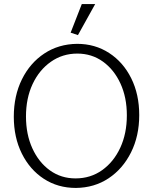

<svg xmlns="http://www.w3.org/2000/svg" viewBox="-20 -912 753 946"><path d="M354 14Q265 14 196 -31Q127 -76 87.5 -155.5Q48 -235 48 -337Q48 -440 88 -521Q128 -602 198.5 -648.5Q269 -695 360 -696Q448 -696 517.5 -651Q587 -606 626.5 -526.5Q666 -447 666 -345Q666 -242 625.5 -161Q585 -80 515 -33.5Q445 13 354 14ZM352 -33Q426 -33 483 -73.5Q540 -114 572.5 -184Q605 -254 605 -344Q605 -432 573.5 -500.5Q542 -569 487 -608.5Q432 -648 361 -648Q288 -648 230.5 -607.5Q173 -567 140.5 -497.5Q108 -428 108 -338Q108 -250 139.5 -181Q171 -112 226 -72.5Q281 -33 352 -33ZM364 -739 449 -892H383L328 -751Z"/></svg>

Font: Catamaran Thin ExtraLight
Style: Regular
Weight: 250
Version: Version 2.000